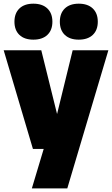

<svg xmlns="http://www.w3.org/2000/svg" viewBox="-26 -830 624 1070"><path d="M157.5 0 -5.5 -550H204L292 -194.5L379 -550H578L349 220H151.5L217.5 0ZM413 -609Q363 -609 335.2 -635.5Q307.5 -662 307.5 -709Q307.5 -756 335.2 -782.8Q363 -809.5 413 -809.5Q463 -809.5 491 -782.8Q519 -756 519 -709Q519 -662 491 -635.5Q463 -609 413 -609ZM160 -609Q110 -609 82.2 -635.5Q54.5 -662 54.5 -709Q54.5 -756 82.2 -782.8Q110 -809.5 160 -809.5Q210 -809.5 238 -782.8Q266 -756 266 -709Q266 -662 238 -635.5Q210 -609 160 -609Z"/></svg>

Font: Encode Sans Semi Condensed Black
Style: Regular
Weight: 900
Width: 4
Designer: Multiple Designers
Foundry: Impallari Type
Version: Version 3.000; ttfautohint (v1.8.3) -l 8 -r 50 -G 200 -x 14 